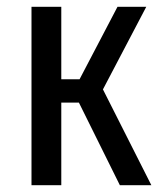

<svg xmlns="http://www.w3.org/2000/svg" viewBox="-20 -547 477 567"><path d="M284 -283 427 0H334L213 -244H161V0H73V-527H161V-313H215L327 -527H412Z"/></svg>

Font: Fira Sans Compressed
Style: Regular
Weight: 400
Width: 1
Designer: bBox Type GmbH & Carrois Corporate GbR & Edenspiekermann AG
Foundry: bBox Type GmbH & Carrois Corporate GbR & Edenspiekermann AG
Version: Version 4.301